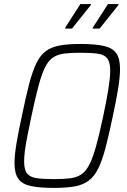

<svg xmlns="http://www.w3.org/2000/svg" viewBox="-20 -911 622 939"><path d="M245 8Q174 8 131.5 -1Q89 -10 70 -36Q51 -62 51 -113Q51 -152 60.5 -209Q70 -266 87 -344Q106 -437 122.5 -500Q139 -563 158 -602Q177 -641 204 -661Q231 -681 272 -688.5Q313 -696 373 -696Q444 -696 487 -686.5Q530 -677 548.5 -651Q567 -625 567 -574Q567 -535 558 -479Q549 -423 532 -344Q513 -252 496.5 -189.5Q480 -127 461 -88Q442 -49 414.5 -28Q387 -7 346 0.5Q305 8 245 8ZM243 -35Q290 -35 322.5 -39Q355 -43 377.5 -58Q400 -73 417 -106Q434 -139 450 -196.5Q466 -254 485 -344Q502 -424 510.5 -478Q519 -532 519 -566Q519 -607 504.5 -625.5Q490 -644 458 -648.5Q426 -653 374 -653Q327 -653 294.5 -649Q262 -645 239.5 -630Q217 -615 200.5 -582Q184 -549 168.5 -491.5Q153 -434 134 -344Q123 -290 114.5 -248.5Q106 -207 102 -175.5Q98 -144 98 -121Q98 -80 113 -62Q128 -44 160 -39.5Q192 -35 243 -35ZM433 -771 434 -776 508 -891H560L559 -886L467 -771ZM299 -771V-776L373 -891H425L424 -886L332 -771Z"/></svg>

Font: Saira SemiCondensed ExtraLight
Style: Italic
Weight: 250
Width: 4
Italic angle: -12°
Designer: Hector Gatti with collaboration of the Omnibus-Type team
Foundry: Omnibus-Type
Version: Version 1.101